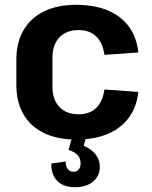

<svg xmlns="http://www.w3.org/2000/svg" viewBox="-20 -570 630 798"><path d="M296 10Q219 10 163 -17Q107 -44 77.5 -95Q48 -146 48 -217V-323Q48 -394 78 -445Q108 -496 163.5 -523Q219 -550 296 -550Q411 -550 478 -498Q545 -446 555 -352L414 -342Q407 -392 380 -418.5Q353 -445 306 -445Q256 -445 227 -414.5Q198 -384 198 -331V-209Q198 -156 227 -125.5Q256 -95 306 -95Q353 -95 380 -121.5Q407 -148 414 -198L555 -188Q545 -95 478 -42.5Q411 10 296 10ZM293 208Q244 208 218.5 182.5Q193 157 193 110L253 101Q253 122 262 133Q271 144 286 144Q299 144 307 134.5Q315 125 315 109Q315 89 303.5 75.5Q292 62 265 53L280 0H338L328 36Q361 50 378 72.5Q395 95 395 123Q395 161 367 184.5Q339 208 293 208Z"/></svg>

Font: Pathway Extreme SemiCondensed
Style: Bold
Weight: 700
Width: 4
Version: Version 1.001;gftools[0.9.26]